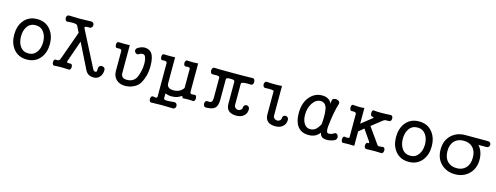

<svg xmlns="http://www.w3.org/2000/svg" viewBox="-21 -1555 6610 2557"><g transform="rotate(15 3284.0 -276.5)"><path d="M308.6 -539.1Q189.5 -539.1 122.1 -453.1Q62.5 -376 62.5 -259.8Q62.5 -145.5 122.1 -68.4Q189.5 17.6 308.6 17.6Q426.8 17.6 494.1 -68.4Q554.7 -145.5 554.7 -259.8Q554.7 -376 494.1 -453.1Q426.8 -539.1 308.6 -539.1ZM308.6 -455.1Q381.8 -455.1 423.8 -395.5Q460.9 -342.8 460.9 -260.7Q460.9 -180.7 423.8 -127Q381.8 -66.4 308.6 -66.4Q233.4 -66.4 192.4 -127Q156.2 -179.7 156.2 -260.7Q156.2 -342.8 192.4 -395.5Q233.4 -455.1 308.6 -455.1Z M743.2 -107.4Q736.3 -89.8 725.6 -84Q714.8 -78.1 688.5 -80.1Q672.9 -84 664.1 -70.3Q656.2 -58.6 656.2 -40Q656.2 -21.5 664.1 -9.8Q672.9 3.9 688.5 2Q727.5 -2 778.3 -2Q829.1 -2 881.8 2Q896.5 3.9 906.2 -9.8Q914.1 -22.5 914.1 -41Q914.1 -59.6 906.2 -71.3Q896.5 -84 881.8 -80.1Q849.6 -78.1 840.8 -84Q833 -89.8 839.8 -107.4L941.4 -398.4L1112.3 -54.7Q1129.9 -17.6 1158.2 0Q1187.5 17.6 1235.4 17.6Q1280.3 17.6 1311.5 -16.6Q1345.7 -52.7 1345.7 -114.3Q1345.7 -134.8 1331.1 -146.5Q1318.4 -157.2 1299.8 -157.2Q1281.2 -157.2 1268.6 -146.5Q1254.9 -134.8 1254.9 -115.2V-103.5Q1254.9 -79.1 1252 -72.3Q1249 -61.5 1235.4 -61.5Q1217.8 -61.5 1208 -73.2Q1201.2 -81.1 1186.5 -111.3L945.3 -583Q936.5 -601.6 953.1 -606.4Q962.9 -610.4 1000 -610.4L1012.7 -609.4Q1027.3 -609.4 1038.1 -624Q1048.8 -636.7 1048.8 -653.3Q1048.8 -671.9 1038.1 -682.6Q1024.4 -696.3 999 -694.3Q918 -690.4 847.7 -690.4Q777.3 -690.4 709 -694.3Q687.5 -695.3 676.8 -681.6Q667 -669.9 668 -651.4Q668.9 -634.8 677.7 -622.1Q687.5 -608.4 700.2 -609.4L709 -610.4Q759.8 -615.2 786.1 -613.3Q832 -611.3 841.8 -592.8L885.7 -504.9Z M1496.1 -415V-142.6Q1496.1 -71.3 1540 -27.3Q1585.9 17.6 1664.1 17.6Q1718.8 17.6 1768.6 -3.9Q1835 -31.2 1867.2 -86.9Q1894.5 -136.7 1909.2 -193.4Q1924.8 -253.9 1924.8 -325.2Q1924.8 -447.3 1883.8 -500Q1849.6 -543 1784.2 -543Q1769.5 -543 1743.2 -535.2Q1711.9 -524.4 1691.4 -509.8Q1674.8 -498 1672.9 -480.5Q1670.9 -463.9 1680.7 -450.2Q1690.4 -436.5 1706.1 -432.6Q1722.7 -428.7 1738.3 -439.5Q1748 -448.2 1760.7 -451.2Q1770.5 -454.1 1784.2 -454.1Q1807.6 -454.1 1820.3 -429.7Q1836.9 -397.5 1836.9 -325.2Q1836.9 -279.3 1824.2 -225.6Q1811.5 -170.9 1793 -134.8Q1771.5 -98.6 1739.3 -82Q1709 -66.4 1664.1 -66.4Q1629.9 -66.4 1610.4 -81.1Q1585.9 -99.6 1585.9 -139.6V-522.5Q1557.6 -520.5 1512.7 -520.5Q1462.9 -520.5 1432.6 -522.5Q1419.9 -524.4 1412.1 -511.7Q1406.2 -500 1406.2 -481.4Q1406.2 -463.9 1412.1 -452.1Q1419.9 -439.5 1432.6 -440.4Q1465.8 -445.3 1480.5 -439.5Q1496.1 -434.6 1496.1 -415Z M2057.6 -522.5Q2044.9 -524.4 2037.1 -511.7Q2031.2 -500 2031.2 -481.4Q2031.2 -463.9 2037.1 -452.1Q2044.9 -439.5 2057.6 -440.4Q2090.8 -445.3 2105.5 -439.5Q2121.1 -434.6 2121.1 -415V42Q2121.1 60.5 2102.5 62.5Q2092.8 63.5 2068.4 57.6H2067.4Q2049.8 53.7 2039.1 67.4Q2030.3 80.1 2030.3 99.6Q2030.3 119.1 2039.1 131.8Q2049.8 145.5 2067.4 141.6Q2110.4 138.7 2197.3 138.7Q2284.2 138.7 2345.7 141.6Q2369.1 145.5 2383.8 131.8Q2396.5 119.1 2396.5 99.6Q2396.5 80.1 2383.8 67.4Q2369.1 53.7 2345.7 57.6H2343.8Q2273.4 64.5 2249 63.5Q2210.9 61.5 2210.9 42V-24.4Q2226.6 -17.6 2249 -12.7Q2272.5 -7.8 2300.8 -7.8Q2340.8 -7.8 2370.1 -17.6Q2396.5 -25.4 2420.9 -43Q2432.6 -49.8 2438.5 -44.9Q2444.3 -41 2448.2 -22.5Q2482.4 -25.4 2521.5 -25.4Q2559.6 -25.4 2589.8 -22.5Q2603.5 -19.5 2612.3 -34.2Q2620.1 -45.9 2620.1 -65.4Q2620.1 -85 2612.3 -96.7Q2603.5 -110.4 2589.8 -106.4H2584Q2554.7 -102.5 2543.9 -105.5Q2528.3 -111.3 2528.3 -134.8V-522.5Q2494.1 -519.5 2453.1 -519.5Q2411.1 -519.5 2378.9 -522.5Q2365.2 -524.4 2357.4 -510.7Q2349.6 -499 2349.6 -481.4Q2349.6 -463.9 2357.4 -452.1Q2365.2 -439.5 2378.9 -440.4Q2410.2 -445.3 2423.8 -441.4Q2438.5 -436.5 2438.5 -420.9V-161.1Q2417 -126 2379.9 -108.4Q2344.7 -91.8 2299.8 -91.8Q2263.7 -91.8 2240.2 -106.4Q2210.9 -125 2210.9 -165V-522.5Q2182.6 -520.5 2137.7 -520.5Q2087.9 -520.5 2057.6 -522.5Z M2753.9 -522.5Q2738.3 -524.4 2728.5 -509.8Q2719.7 -496.1 2719.7 -477.5Q2719.7 -458 2728.5 -445.3Q2737.3 -431.6 2753.9 -432.6Q2812.5 -436.5 2832 -430.7Q2848.6 -425.8 2848.6 -409.2V-132.8Q2848.6 -87.9 2829.1 -74.2Q2815.4 -65.4 2780.3 -68.4Q2762.7 -72.3 2752 -58.6Q2743.2 -46.9 2743.2 -27.3Q2743.2 -8.8 2752 3.9Q2762.7 18.6 2780.3 17.6Q2868.2 16.6 2901.4 -14.6Q2938.5 -46.9 2938.5 -134.8V-409.2Q2938.5 -425.8 2950.2 -431.6Q2962.9 -437.5 2997.1 -437.5Q3033.2 -437.5 3045.9 -430.7Q3056.6 -425.8 3056.6 -409.2V-107.4Q3056.6 -43.9 3093.8 -12.7Q3129.9 17.6 3198.2 17.6Q3259.8 17.6 3297.9 -14.6Q3338.9 -47.9 3338.9 -106.4Q3338.9 -127.9 3325.2 -140.6Q3313.5 -152.3 3296.9 -152.3Q3279.3 -152.3 3267.6 -140.6Q3254.9 -127.9 3254.9 -106.4Q3254.9 -88.9 3238.3 -76.2Q3222.7 -62.5 3202.1 -62.5Q3179.7 -62.5 3164.1 -77.1Q3146.5 -92.8 3146.5 -116.2V-409.2Q3146.5 -424.8 3180.7 -430.7Q3214.8 -436.5 3281.2 -432.6Q3295.9 -431.6 3304.7 -445.3Q3313.5 -458 3313.5 -477.5Q3313.5 -496.1 3304.7 -509.8Q3295.9 -524.4 3281.2 -522.5Q3208 -519.5 3013.7 -519.5Q2812.5 -519.5 2753.9 -522.5Z M3594.7 -423.8V-105.5Q3594.7 -43 3631.8 -10.7Q3668 19.5 3736.3 19.5Q3797.9 19.5 3835.9 -12.7Q3877 -45.9 3877 -105.5Q3877 -127 3863.3 -138.7Q3851.6 -150.4 3835 -150.4Q3817.4 -150.4 3805.7 -139.6Q3793 -127 3793 -105.5Q3793 -86.9 3776.4 -74.2Q3760.7 -60.5 3741.2 -60.5Q3718.8 -60.5 3702.1 -75.2Q3684.6 -90.8 3684.6 -114.3V-522.5Q3637.7 -517.6 3575.2 -518.6Q3515.6 -518.6 3481.4 -522.5Q3462.9 -525.4 3452.1 -511.7Q3442.4 -500 3442.4 -480.5Q3442.4 -461.9 3452.1 -450.2Q3462.9 -436.5 3481.4 -438.5Q3531.2 -441.4 3554.7 -439.5Q3594.7 -437.5 3594.7 -423.8Z M4477.5 -485.4Q4483.4 -505.9 4469.7 -520.5Q4457 -534.2 4434.6 -538.1Q4412.1 -542 4395.5 -534.2Q4376 -525.4 4374 -505.9L4368.2 -471.7L4367.2 -458Q4360.4 -490.2 4329.1 -512.7Q4293 -539.1 4236.3 -539.1Q4139.6 -539.1 4072.3 -465.8Q3993.2 -380.9 3993.2 -230.5Q3993.2 -117.2 4040 -52.7Q4091.8 17.6 4193.4 17.6Q4240.2 17.6 4274.4 2.9Q4315.4 -14.6 4346.7 -55.7Q4353.5 -18.6 4377 -1Q4400.4 16.6 4442.4 16.6Q4474.6 16.6 4501 9.8Q4532.2 2.9 4556.6 -11.7Q4572.3 -22.5 4576.2 -42Q4579.1 -58.6 4571.3 -75.2Q4562.5 -91.8 4548.8 -97.7Q4533.2 -103.5 4517.6 -91.8Q4498 -79.1 4480.5 -74.2Q4466.8 -70.3 4448.2 -70.3Q4427.7 -70.3 4420.9 -92.8Q4414.1 -112.3 4417 -158.2Q4427.7 -255.9 4442.4 -340.8Q4460 -433.6 4477.5 -485.4ZM4236.3 -461.9Q4291 -461.9 4313.5 -410.2Q4341.8 -342.8 4327.1 -168Q4297.9 -112.3 4267.6 -87.9Q4236.3 -63.5 4193.4 -63.5Q4140.6 -63.5 4109.4 -113.3Q4080.1 -160.2 4080.1 -230.5Q4080.1 -325.2 4125 -393.6Q4170.9 -461.9 4236.3 -461.9Z M4730.5 -418V-94.7Q4730.5 -84 4707 -81.1Q4687.5 -80.1 4667 -85Q4653.3 -87.9 4646.5 -73.2Q4639.6 -61.5 4639.6 -43Q4639.6 -24.4 4646.5 -11.7Q4653.3 1 4667 -1Q4697.3 -2.9 4737.3 -2.9Q4777.3 -2.9 4820.3 -1V-200.2L4891.6 -258.8L4989.3 -117.2Q5002 -100.6 5001 -90.8Q5001 -82 4989.3 -85Q4974.6 -87.9 4964.8 -74.2Q4957 -61.5 4956.1 -43.9Q4956.1 -25.4 4963.9 -13.7Q4973.6 0 4992.2 -1Q5030.3 -3.9 5096.7 -3.9Q5149.4 -2.9 5191.4 -1Q5206.1 0 5214.8 -14.6Q5222.7 -27.3 5222.7 -44.9Q5222.7 -63.5 5214.8 -75.2Q5206.1 -87.9 5191.4 -85L5167 -82Q5143.6 -79.1 5135.7 -80.1Q5124 -81.1 5117.2 -90.8L4960 -312.5L5106.4 -426.8Q5118.2 -436.5 5132.8 -438.5Q5141.6 -440.4 5159.2 -439.5H5179.7Q5196.3 -438.5 5206.1 -452.1Q5214.8 -463.9 5214.8 -482.4Q5214.8 -500 5206.1 -512.7Q5196.3 -525.4 5179.7 -523.4Q5118.2 -518.6 5063.5 -518.6Q4998 -517.6 4955.1 -523.4Q4941.4 -527.3 4932.6 -513.7Q4925.8 -502.9 4925.8 -483.4Q4925.8 -465.8 4931.6 -453.1Q4937.5 -438.5 4948.2 -439.5Q4964.8 -439.5 4968.8 -435.5Q4974.6 -432.6 4966.8 -422.9L4820.3 -306.6V-523.4Q4786.1 -517.6 4744.1 -518.6Q4714.8 -519.5 4667 -523.4Q4653.3 -526.4 4646.5 -513.7Q4639.6 -501 4639.6 -482.4Q4639.6 -463.9 4646.5 -452.1Q4653.3 -437.5 4667 -439.5Q4691.4 -442.4 4707 -438.5Q4730.5 -433.6 4730.5 -418Z M5573.2 -539.1Q5454.1 -539.1 5386.7 -453.1Q5327.1 -376 5327.1 -259.8Q5327.1 -145.5 5386.7 -68.4Q5454.1 17.6 5573.2 17.6Q5691.4 17.6 5758.8 -68.4Q5819.3 -145.5 5819.3 -259.8Q5819.3 -376 5758.8 -453.1Q5691.4 -539.1 5573.2 -539.1ZM5573.2 -455.1Q5646.5 -455.1 5688.5 -395.5Q5725.6 -342.8 5725.6 -260.7Q5725.6 -180.7 5688.5 -127Q5646.5 -66.4 5573.2 -66.4Q5498 -66.4 5457 -127Q5420.9 -179.7 5420.9 -260.7Q5420.9 -342.8 5457 -395.5Q5498 -455.1 5573.2 -455.1Z M6037.1 -256.8Q6037.1 -347.7 6086.9 -397.5Q6133.8 -444.3 6212.9 -444.3Q6291 -444.3 6336.9 -397.5Q6386.7 -347.7 6386.7 -256.8Q6386.7 -165 6336.9 -114.3Q6291 -66.4 6212.9 -66.4Q6133.8 -66.4 6086.9 -114.3Q6037.1 -165 6037.1 -256.8ZM6518.6 -522.5H6212.9Q6099.6 -522.5 6023.4 -453.1Q5943.4 -378.9 5943.4 -252.9Q5943.4 -127.9 6023.4 -52.7Q6099.6 17.6 6212.9 17.6Q6325.2 17.6 6399.4 -52.7Q6480.5 -127.9 6480.5 -252.9Q6480.5 -309.6 6463.9 -357.4Q6446.3 -408.2 6414.1 -441.4H6518.6Q6541 -439.5 6554.7 -452.1Q6566.4 -463.9 6566.4 -481.4Q6566.4 -500 6554.7 -511.7Q6541 -524.4 6518.6 -522.5Z"/></g></svg>

Font: Gungsuh
Style: Regular
Weight: 400
Version: Version 2.21